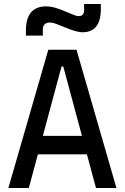

<svg xmlns="http://www.w3.org/2000/svg" viewBox="-20 -943 626 963"><path d="M22 0 222.2 -693.4H363.8L564 0H461.4L297.4 -609.4H288.6L124.5 0ZM114.7 -168.9V-261.7H466.3V-168.9ZM109.9 -764.6V-789.1Q109.9 -850.1 135.5 -880.6Q161.1 -911.1 212.4 -911.1Q232.4 -911.1 254.2 -905Q275.9 -898.9 304.2 -887.2Q333 -875.5 348.1 -868.9Q363.3 -862.3 375.5 -862.3Q401.9 -862.3 401.9 -893.6V-922.9H485.8V-898.4Q485.8 -839.8 462.9 -810.5Q439.9 -781.2 394 -781.2Q377.4 -781.2 354.5 -788.1Q331.5 -794.9 299.8 -808.1Q278.8 -816.9 261.2 -823.5Q243.7 -830.1 231 -830.1Q194.8 -830.1 194.8 -793.9V-764.6Z"/></svg>

Font: Cascadia Code
Style: Regular
Weight: 400
Designer: Aaron Bell
Foundry: Saja Typeworks
Version: Version 2404.023